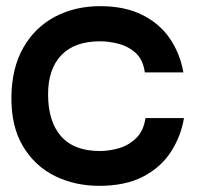

<svg xmlns="http://www.w3.org/2000/svg" viewBox="-20 -593 645 623"><path d="M302 10Q223 10 158 -22Q93 -54 54.5 -118.5Q16 -183 17 -278Q18 -372 55.5 -438Q93 -504 158 -538.5Q223 -573 305 -573Q386 -573 443 -544Q500 -515 532.5 -466Q565 -417 575 -358H450Q444 -400 420 -421.5Q396 -443 364.5 -451Q333 -459 305 -459Q222 -459 179 -414Q136 -369 136 -287Q136 -199 178 -151Q220 -103 304 -103Q334 -103 365.5 -112Q397 -121 421.5 -144.5Q446 -168 452 -210H577Q567 -150 534 -99.5Q501 -49 443.5 -19.5Q386 10 302 10Z"/></svg>

Font: Darker Grotesque ExtraBold
Style: Regular
Weight: 800
Designer: Gabriel Lam
Foundry: TypeRant
Version: Version 1.000;gftools[0.9.28]